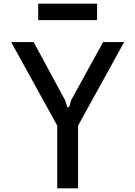

<svg xmlns="http://www.w3.org/2000/svg" viewBox="-20 -1030 740 1050"><path d="M164 -800 337 -480 348 -444H358L368 -480L544 -800H659L407 -343V0H293V-343L41 -800ZM189 -920V-1010H511V-920Z"/></svg>

Font: Martian Mono
Style: Regular
Weight: 400
Monospace: yes
Designer: Roman Shamin
Foundry: Evil Martians
Version: Version 1.000; ttfautohint (v1.8.4.7-5d5b)